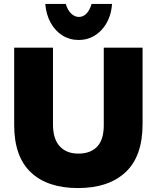

<svg xmlns="http://www.w3.org/2000/svg" viewBox="-20 -942 798 975"><path d="M376 13Q531 13 617.5 -67.5Q704 -148 704 -312V-700H507V-306Q507 -233 473.5 -197.5Q440 -162 378 -162Q317 -162 283 -199.5Q249 -237 249 -311V-700H52V-307Q52 -147 136.5 -67Q221 13 376 13ZM381 -856Q359 -856 341 -873.5Q323 -891 314 -922H210Q214 -869 237 -827Q260 -785 297 -762Q334 -739 379 -739Q448 -739 495.5 -790Q543 -841 549 -922H445Q436 -891 419.5 -873.5Q403 -856 381 -856Z"/></svg>

Font: Geom Black
Style: Bold
Weight: 900
Version: Version 1.102